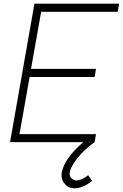

<svg xmlns="http://www.w3.org/2000/svg" viewBox="-20 -770 665 1040"><path d="M479 209.5Q453.5 230.5 426 241.5Q404.5 250 386.5 250Q347.5 250 329 224Q308.5 199 314.5 162.5Q316 155.5 319 147Q322 138.5 326 128Q356 63.5 431.5 0H34.5L166.5 -750H625L617.5 -706H203L148 -397H500L492.5 -353H140.5L85.5 -43.5H500L492.5 0Q474.5 12.5 456.5 28Q438.5 43.5 420 62.5Q381.5 105 365.5 139.5Q359 154.5 358.5 161.5Q354 180 364.5 192.5Q377 207.5 395 207.5Q422 207.5 457.5 179Z"/></svg>

Font: Russisch Sans ExtraLight
Style: Italic
Weight: 200
Width: 4
Italic angle: -10°
Designer: Michael Sharanda (font) & Cristiano Sobral (main changes)
Foundry: Michael Sharanda
Version: Version 2.00;September 8, 2020;FontCreator 13.0.0.2681 64-bi